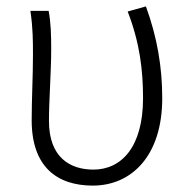

<svg xmlns="http://www.w3.org/2000/svg" viewBox="-20 -567 593 600"><path d="M270 13C391 13 487 -80 487 -260C487 -358 471 -451 436 -547L379 -531C417 -433 427 -347 427 -260C427 -107 359 -37 272 -37C199 -37 133 -75 133 -189C133 -252 140 -345 140 -412C140 -458 139 -495 132 -533H75C83 -479 83 -438 83 -395C83 -327 79 -259 79 -191C79 -46 158 13 270 13Z"/></svg>

Font: Noto Sans T Chinese Light
Style: Regular
Weight: 300
Designer: Ryoko NISHIZUKA (kana & ideographs); Paul D. Hunt (Latin, Greek & Cyrillic); Wenlong ZHANG (bopomofo); Sandoll Communica
Foundry: Adobe Systems Incorporated
Version: Version 1.000;PS 1;hotconv 1.0.78;makeotf.lib2.5.61930